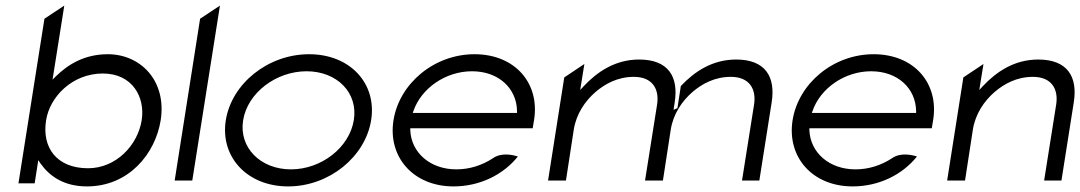

<svg xmlns="http://www.w3.org/2000/svg" viewBox="-20 -656 3865 687"><path d="M46 0H104L117 -83L125 -71C157 -26 208 11 291 11C441 11 536 -106 555 -226C577 -368 482 -462 366 -462C284 -462 225 -427 180 -383L168 -371L210 -636L139 -589ZM145 -226C158 -309 238 -393 348 -393C454 -393 500 -308 487 -226C473 -137 396 -54 295 -54C183 -54 129 -128 145 -226Z M605 -10H668L767 -636L696 -589Z M788 -226C767 -95 864 11 1011 11C1158 11 1287 -95 1308 -226C1329 -357 1233 -462 1086 -462C939 -462 809 -357 788 -226ZM850 -226C866 -324 968 -401 1077 -401C1186 -401 1262 -324 1246 -226C1230 -128 1130 -50 1021 -50C912 -50 834 -128 850 -226Z M1388 -226C1367 -95 1458 11 1603 11C1697 11 1781 -31 1833 -96C1818 -101 1775 -112 1744 -90C1706 -65 1661 -50 1613 -50C1519 -50 1451 -110 1448 -191V-197H1886L1891 -227C1912 -358 1823 -462 1678 -462C1533 -462 1409 -357 1388 -226ZM1457 -252 1459 -258C1487 -340 1574 -401 1669 -401C1764 -401 1829 -340 1830 -258V-252Z M1941 -10H2005L2033 -192C2042 -249 2074 -295 2111 -327C2145 -356 2190 -381 2248 -381C2315 -381 2340 -337 2331 -281L2288 -10H2352L2380 -192C2389 -249 2421 -295 2458 -327C2492 -356 2537 -381 2595 -381C2662 -381 2687 -337 2678 -281L2635 -10H2697L2741 -289C2756 -382 2718 -443 2614 -443C2528 -443 2464 -399 2416 -348L2404 -269L2390 -263L2394 -289C2409 -382 2371 -443 2267 -443C2180 -443 2116 -398 2068 -347L2056 -334L2071 -427L1999 -379Z M2816 -226C2795 -95 2886 11 3031 11C3125 11 3209 -31 3261 -96C3246 -101 3203 -112 3172 -90C3134 -65 3089 -50 3041 -50C2947 -50 2879 -110 2876 -191V-197H3314L3319 -227C3340 -358 3251 -462 3106 -462C2961 -462 2837 -357 2816 -226ZM2885 -252 2887 -258C2915 -340 3002 -401 3097 -401C3192 -401 3257 -340 3258 -258V-252Z M3369 -10H3433L3461 -192C3470 -249 3502 -295 3539 -327C3573 -356 3618 -381 3676 -381C3743 -381 3768 -337 3759 -281L3716 -10H3778L3822 -289C3837 -382 3799 -443 3695 -443C3608 -443 3544 -398 3496 -347L3484 -334L3499 -427L3427 -379Z"/></svg>

Font: Charger Sport
Style: LitExtObl
Weight: 300
Designer: Jasper
Foundry: Cannot Into Space Fonts
Version: Version 1.1